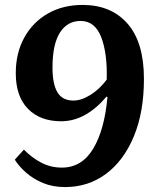

<svg xmlns="http://www.w3.org/2000/svg" viewBox="-20 -745 631 779"><path d="M244 14Q194 14 154.5 -2.5Q115 -19 86 -44.5Q57 -70 40 -97L77 -138Q108 -106 146.5 -85.5Q185 -65 231 -65Q312 -65 358 -141.5Q404 -218 416 -351L412 -353Q372 -305 325.5 -279Q279 -253 228 -253Q143 -253 93.5 -303.5Q44 -354 44 -448Q44 -530 78.5 -592.5Q113 -655 174 -690Q235 -725 315 -725Q431 -725 497.5 -649Q564 -573 564 -425Q564 -290 523 -191.5Q482 -93 410 -39.5Q338 14 244 14ZM278 -337Q310 -337 347 -360Q384 -383 413 -422Q416 -529 390.5 -594.5Q365 -660 307 -660Q253 -660 223 -612.5Q193 -565 193 -471Q193 -404 213 -370.5Q233 -337 278 -337Z"/></svg>

Font: Literata 36pt
Style: Bold Italic
Weight: 700
Italic angle: -2°
Designer: Latin by Veronika Burian and Jose Scaglione. Greek by Irene Vlachou. Cyrillic by Vera Evstafieva
Foundry: TypeTogether
Version: Version 3.002